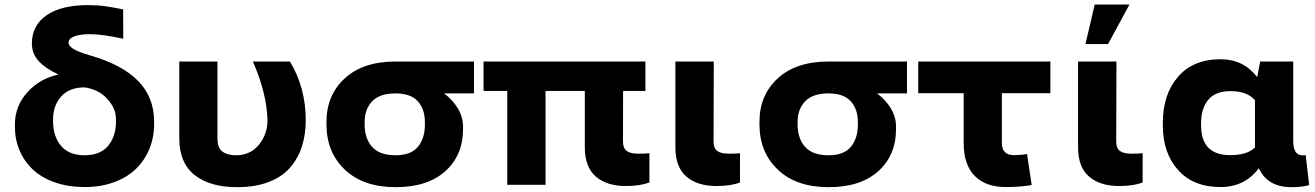

<svg xmlns="http://www.w3.org/2000/svg" viewBox="-20 -792 5637 823"><path d="M116.7 -605.5Q116.7 -683.1 179.7 -726.6Q242.7 -770 354.5 -770Q397 -770 428 -765.9Q459 -761.7 507.8 -751.5L508.3 -626Q418 -645.5 366.2 -645.5Q322.3 -645.5 298.1 -636Q273.9 -626.5 273.9 -608.9Q273.9 -595.7 293.7 -582.8Q313.5 -569.8 368.7 -553.7Q504.9 -514.2 572.8 -444.3Q640.6 -374.5 640.6 -270.5V-260.7Q640.6 -203.1 620.4 -153.8Q600.1 -104.5 562.7 -68.1Q525.4 -31.7 468.8 -11Q412.1 9.8 342.8 9.8Q272.9 9.8 216.1 -10Q159.2 -29.8 121.8 -64.5Q84.5 -99.1 64.2 -146.5Q43.9 -193.8 43.9 -249V-258.8Q43.9 -337.4 97.4 -396.5Q150.9 -455.6 228.5 -471.7L226.6 -474.6Q173.3 -499.5 145 -531Q116.7 -562.5 116.7 -605.5ZM207.5 -281.2V-271.5Q207.5 -207.5 241.5 -167Q275.4 -126.5 342.8 -126.5Q409.7 -126.5 443.4 -167Q477.1 -207.5 477.1 -271.5V-281.2Q477.1 -327.6 439.7 -368.4Q402.3 -409.2 342.3 -417.5Q276.9 -417.5 242.2 -378.4Q207.5 -339.4 207.5 -281.2Z M997.1 10.3Q879.9 10.3 814.2 -41.7Q748.5 -93.8 748.5 -199.2V-528.3H912.1V-198.2Q912.1 -158.7 933.1 -142.6Q954.1 -126.5 991.2 -126.5Q1052.7 -126.5 1089.6 -171.4Q1126.5 -216.3 1126.5 -276.4Q1124 -391.1 1064 -528.3H1222.7Q1290.5 -416.5 1290.5 -276.4Q1290.5 -212.9 1273.2 -161.4Q1255.9 -109.9 1221.2 -71Q1186.5 -32.2 1129.4 -11Q1072.3 10.3 997.1 10.3Z M1379.4 -258.8V-269Q1379.4 -384.3 1458 -456.3Q1536.6 -528.3 1675.3 -528.3H2011.7V-391.6H1883.8Q1921.4 -363.3 1943.1 -326.4Q1964.8 -289.6 1964.8 -249V-238.8Q1964.8 -126.5 1888.7 -58.1Q1812.5 10.3 1676.3 10.3Q1537.1 10.3 1458.3 -64.7Q1379.4 -139.6 1379.4 -258.8ZM1675.3 -391.6Q1607.4 -391.6 1575.2 -357.7Q1543 -323.7 1543 -269V-258.8Q1543 -198.7 1575 -162.6Q1606.9 -126.5 1676.3 -126.5Q1741.2 -126.5 1771.2 -162.6Q1801.3 -198.7 1801.3 -258.8V-269Q1801.3 -323.7 1771 -357.7Q1740.7 -391.6 1675.3 -391.6Z M2154.3 -402.3H2052.7V-528.3H2746.6V-402.3H2650.9L2650.4 -185.1Q2650.4 -156.7 2666.3 -145Q2682.1 -133.3 2714.4 -133.3Q2752.4 -133.3 2763.7 -135.3V-9.8Q2723.1 5.4 2663.1 5.4Q2580.6 5.4 2533.7 -35.4Q2486.8 -76.2 2486.8 -160.6V-402.3H2318.4V0H2154.3Z M2875 -528.3H3039.6L3038.6 -185.1Q3038.6 -156.7 3054.4 -145Q3070.3 -133.3 3103 -133.3Q3140.6 -133.3 3151.9 -135.3V-9.8Q3112.3 5.4 3051.3 5.4Q2968.8 5.4 2921.9 -35.4Q2875 -76.2 2875 -160.6Z M3235.4 -258.8V-269Q3235.4 -384.3 3314 -456.3Q3392.6 -528.3 3531.2 -528.3H3867.7V-391.6H3739.7Q3777.3 -363.3 3799.1 -326.4Q3820.8 -289.6 3820.8 -249V-238.8Q3820.8 -126.5 3744.6 -58.1Q3668.5 10.3 3532.2 10.3Q3393.1 10.3 3314.2 -64.7Q3235.4 -139.6 3235.4 -258.8ZM3531.2 -391.6Q3463.4 -391.6 3431.2 -357.7Q3398.9 -323.7 3398.9 -269V-258.8Q3398.9 -198.7 3430.9 -162.6Q3462.9 -126.5 3532.2 -126.5Q3597.2 -126.5 3627.2 -162.6Q3657.2 -198.7 3657.2 -258.8V-269Q3657.2 -323.7 3627 -357.7Q3596.7 -391.6 3531.2 -391.6Z M3916 -392.6V-528.3H4482.4V-392.6H4274.4V-179.2Q4274.4 -127 4326.2 -127Q4357.9 -127 4382.3 -131.8L4402.3 1Q4356 9.8 4291 9.8Q4205.1 9.8 4158 -38.1Q4110.8 -85.9 4110.8 -178.2V-392.6Z M4601.1 -528.3H4765.6L4764.6 -185.1Q4764.6 -156.7 4780.5 -145Q4796.4 -133.3 4829.1 -133.3Q4866.7 -133.3 4877.9 -135.3V-9.8Q4838.4 5.4 4777.3 5.4Q4694.8 5.4 4647.9 -35.4Q4601.1 -76.2 4601.1 -160.6ZM4632.8 -603 4672.4 -772.5H4821.3L4729.5 -603Z M4964.4 -254.9V-265.1Q4964.4 -387.7 5029.5 -462.9Q5094.7 -538.1 5212.9 -538.1Q5309.1 -538.1 5368.7 -461.9L5381.8 -528.3H5523.4V-187.5Q5523.4 -126 5564 -126Q5573.2 -126 5576.7 -127.4L5591.8 1.5Q5559.6 10.3 5516.1 10.3Q5413.1 10.3 5376 -70.8Q5315.4 9.8 5211.9 9.8Q5095.2 9.8 5029.8 -63.2Q4964.4 -136.2 4964.4 -254.9ZM5128.4 -265.1V-254.9Q5128.4 -127 5253.4 -127Q5327.1 -127 5359.4 -160.2V-362.3Q5326.2 -401.4 5254.4 -401.4Q5189.5 -401.4 5158.9 -364Q5128.4 -326.7 5128.4 -265.1Z"/></svg>

Font: Bert Sans Black
Style: Regular
Weight: 900
Designer: Christian Robertson, Adam Twardoch, & Cristiano Sobral
Foundry: Google
Version: Version 12.135;January 10, 2020;FontCreator 12.0.0.2547 64-b